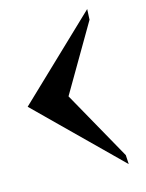

<svg xmlns="http://www.w3.org/2000/svg" viewBox="-100 -657 573 756"><g transform="rotate(-15 186.5 -279.0)"><path d="M328 0 170 -282 328 -552 330 -595 4 -284 330 37Z"/></g></svg>

Font: GFS Jackson
Style: Regular
Weight: 400
Designer: George Matthiopoulos
Foundry: George Matthiopoulos
Version: Version 1.0